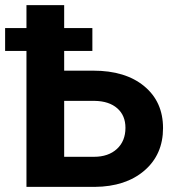

<svg xmlns="http://www.w3.org/2000/svg" viewBox="-41 -731 686 751"><path d="M320.3 -531.7H210V-454.6H324.2Q449.7 -454.6 523.2 -393.8Q596.7 -333 596.7 -230Q596.7 -126.5 523.7 -63.7Q450.7 -1 329.6 0H62.5V-531.7H-21V-621.1H62.5V-710.9H210V-621.1H320.3ZM210 -336.4V-117.7H326.7Q382.8 -117.7 416.3 -148.4Q449.7 -179.2 449.7 -231Q449.7 -279.3 417.7 -307.4Q385.7 -335.4 330.1 -336.4Z"/></svg>

Font: Roboto-o
Style: o-Bold
Weight: 700
Designer: Google
Version: Version 2.134; 2016; ttfautohint (v1.6)